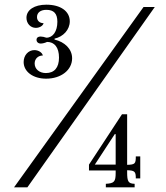

<svg xmlns="http://www.w3.org/2000/svg" viewBox="-20 -800 711 820"><path d="M641 -770H593L40 0H97ZM360 -97 501 -312H523V-96C557 -97 560 -101 560 -132H579V-38H560C560 -67 556 -72 523 -73V-65C523 -24 528 -16 555 -15V0H432V-15C468 -17 474 -24 474 -62V-72H360ZM474 -227H470L385 -97H474ZM232 -554C232 -597 213 -621 181 -621C173 -617 162 -614 154 -614C143 -614 136 -621 136 -630C136 -639 143 -644 153 -644C160 -644 170 -642 178 -639C206 -639 225 -666 225 -707C225 -742 210 -758 178 -758C153 -758 138 -746 138 -727C138 -712 149 -701 166 -701C164 -690 149 -681 133 -681C110 -681 93 -700 93 -724C93 -758 127 -780 178 -780C239 -780 278 -752 278 -709C278 -673 250 -643 213 -635V-631C256 -621 288 -591 288 -551C288 -501 241 -464 177 -464C121 -464 81 -494 81 -535C81 -564 101 -586 127 -586C144 -586 160 -576 163 -563C143 -563 128 -549 128 -529C128 -505 148 -488 176 -488C212 -488 232 -511 232 -554Z"/></svg>

Font: Libre Baskerville
Style: Regular
Weight: 400
Designer: Pablo Impallari, Rodrigo Fuenzalida
Foundry: Pablo Impallari, Rodrigo Fuenzalida
Version: Version 1.051;Glyphs 3.2.3 (3260)